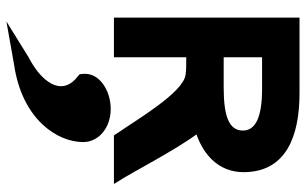

<svg xmlns="http://www.w3.org/2000/svg" viewBox="-198 -422 956 600"><g transform="rotate(90 280.0 -122.0)"><path d="M320 10C263 10 205 46 211 98L212 107L220 114C266 150 256 196 204 238C191 248 176 258 160 266L47 336L182 312C353 287 424 177 424 96C424 48 380 10 320 10ZM271 -580H35V0H159V-226H165C183 -226 200 -226 213 -224C269 -218 356 -68 394 -14L403 0H555L534 -34C522 -53 446 -196 400 -258C463 -280 518 -327 518 -405C518 -538 406 -580 271 -580ZM253 -343H159V-463H258C343 -463 388 -444 388 -403C388 -359 342 -343 253 -343Z"/></g></svg>

Font: Charger
Style: Hemi
Weight: 900
Designer: Jasper
Foundry: Cannot Into Space Fonts
Version: Version 0.99